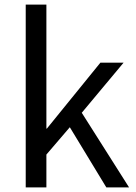

<svg xmlns="http://www.w3.org/2000/svg" viewBox="-20 -816 592 836"><path d="M182 -796H92V0H182V-143L284 -262L443 0H542L336 -325L518 -543H417L184 -256H182Z"/></svg>

Font: Spoqa Han Sans Neo
Style: Regular
Weight: 400
Designer: [Spoqa Han Sans Neo] Dong-huui Kim ___ Younghwa Kang ___ Yujin Lee ___ [Noto Sans] Ryoko NISHIZUKA ____ (kana & ideograp
Foundry: Spoqa (http://www.spoqa-han-sans.com)
Version: Version 1.100;hotconv 1.0.109;makeotfexe 2.5.65596